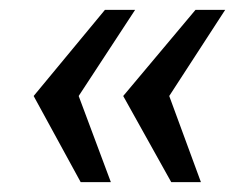

<svg xmlns="http://www.w3.org/2000/svg" viewBox="-20 -531 494 388"><path d="M326 -163 229 -337 375 -511H435L322 -337L386 -163ZM143 -163 48 -337 192 -511H253L139 -337L204 -163Z"/></svg>

Font: Chivo SemiBold
Style: Italic
Weight: 600
Italic angle: -8.05°
Designer: Hector Gatti
Foundry: Omnibus-Type
Version: Version 2.002